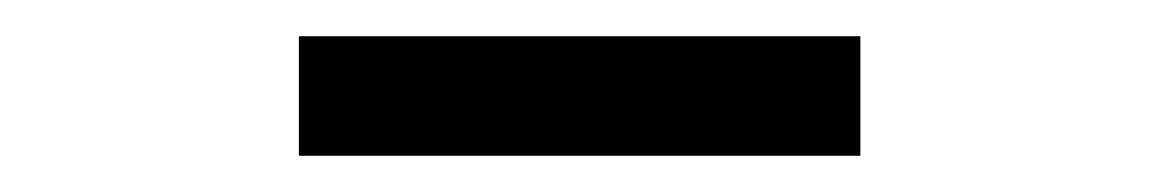

<svg xmlns="http://www.w3.org/2000/svg" viewBox="-20 -760 640 106"><path d="M455 -674V-740H145V-674Z"/></svg>

Font: Tekne LDO Light
Style: Regular
Weight: 300
Monospace: yes
Designer: Alessio Laiso, Mario Rullo, Paolo Rosset
Foundry: Alessio Laiso
Version: Version 1.000;hotconv 1.0.109;makeotfexe 2.5.65596